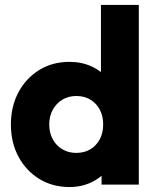

<svg xmlns="http://www.w3.org/2000/svg" viewBox="-20 -746 635 776"><path d="M261 10Q192 10 138.5 -23Q85.1 -56 54.5 -113Q24 -170 24 -242.6Q24 -315.7 54.5 -372.9Q85 -430 138.4 -463Q191.8 -496 261 -496Q310.5 -496 351.2 -477Q392 -458 418.2 -424.5Q444.5 -391 448 -348V-143Q444.5 -100 418.5 -65.2Q392.5 -30.5 351.5 -10.2Q310.5 10 261 10ZM288 -128Q321 -128 345.2 -142.6Q369.4 -157.2 383.2 -183.1Q397 -209 397 -243Q397 -277.2 383.4 -302.8Q369.8 -328.4 345.4 -343.2Q321 -358 288.8 -358Q256.5 -358 232 -343.2Q207.6 -328.3 193.3 -302.4Q179 -276.5 179 -243Q179 -209.5 193 -183.5Q206.9 -157.5 231.8 -142.8Q256.7 -128 288 -128ZM541 0H390.5V-130.5L413.5 -249L388 -366.5V-726H541Z"/></svg>

Font: Outfit Thin
Style: Regular
Weight: 100
Designer: Rodrigo Fuenzalida
Foundry: fragTYPE
Version: Version 1.100;gftools[0.9.27]